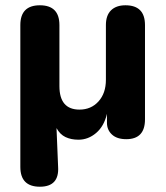

<svg xmlns="http://www.w3.org/2000/svg" viewBox="-20 -519 629 727"><path d="M131 188Q57 188 57 113V-424Q57 -499 131 -499Q205 -499 205 -424V-193Q205 -104 281 -104Q325 -104 353 -135Q381 -166 381 -217V-424Q381 -461 400.5 -480Q420 -499 455 -499Q529 -499 529 -424V-67Q529 8 458 8Q423 8 404 -9.5Q385 -27 385 -54V-88Q374 -41 344 -15.5Q314 10 277 10Q249 10 228 0Q207 -10 194 -34L200 112Q205 188 131 188Z"/></svg>

Font: Chiron GoRound TC
Style: Bold
Weight: 700
Designer: Ryoko NISHIZUKA 西塚涼子 (kana, bopomofo & ideographs); Paul D. Hunt (Latin, Greek & Cyrillic); Sandoll Communications 산돌커뮤니
Foundry: Adobe
Version: Version 1.000;hotconv 1.1.1;makeotfexe 2.6.0